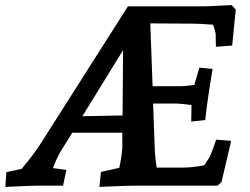

<svg xmlns="http://www.w3.org/2000/svg" viewBox="-20 -730 982 755"><path d="M5 -53 65 -66Q113 -123 139 -164L483 -705H779Q796 -705 891 -710L907 -692L893 -551L829 -546L828 -598Q827 -604 818 -633Q760 -637 740 -637L571 -638L580 -391H693Q706 -391 744 -396L764 -464L816 -459Q794 -327 787 -258L732 -252L733 -317Q690 -323 664 -323H582L589 -133Q591 -107 596 -71H700Q736 -71 783 -80Q804 -111 807 -118Q825 -164 830 -181L889 -176L851 -14L835 0H720H517Q482 0 392 4L371 5L377 -54L449 -70Q459 -115 461 -150V-208H264L214 -127Q200 -101 188 -69L241 -62L228 0H129Q109 0 1 5ZM462 -276 464 -533 304 -273Z"/></svg>

Font: Andada Pro
Style: Bold Italic
Weight: 700
Italic angle: -7°
Designer: Carolina Giovagnoli
Foundry: Huerta Tipografica
Version: Version 3.005; ttfautohint (v1.8.4)